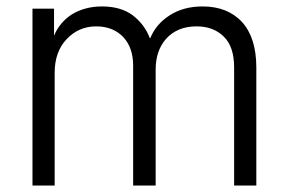

<svg xmlns="http://www.w3.org/2000/svg" viewBox="-20 -575 898 597"><path d="M148 -548V-464Q165 -505 203 -530Q244 -555 297 -555Q355 -555 392 -528Q430 -499 446 -456H447Q465 -500 507 -527Q550 -555 610 -555Q688 -555 733 -506Q777 -457 777 -365V2H708V-365Q708 -430 676 -461Q644 -493 591 -493Q532 -493 497 -455Q464 -418 464 -359V2H394V-371Q394 -426 364 -459Q332 -493 279 -493Q224 -493 186 -452Q150 -413 150 -349V2H81V-548Z"/></svg>

Font: Sinter Normal
Style: Regular
Weight: 350
Foundry: Adobe & rsms
Version: Version 1.000